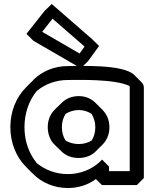

<svg xmlns="http://www.w3.org/2000/svg" viewBox="-20 -895 773 965"><path d="M220 -256C220 -221 232 -190 253 -169L289 -134L290 -133C312 -112 341 -101 376 -101C410 -101 440 -113 461 -134L496 -169L497 -170C518 -192 530 -221 530 -256C530 -291 516 -322 495 -343L460 -378L459 -379C437 -400 409 -412 376 -412C342 -412 312 -400 290 -378L254 -343C233 -322 220 -291 220 -256ZM291 -256C291 -282 298 -304 310 -323C328 -334 351 -342 376 -342C400 -342 421 -335 440 -323C451 -305 459 -282 459 -256C459 -231 453 -208 441 -189C423 -178 401 -171 376 -171C350 -171 327 -178 309 -189C298 -207 291 -230 291 -256ZM632 -454V-35H528V-58L493 -93L479 -79C440 -44 384 -20 322 -20C260 -20 207 -41 165 -75C125 -124 103 -186 103 -256C103 -326 126 -391 165 -438C208 -473 261 -493 322 -493C376 -493 554 -499 631 -463C632 -460 632 -457 632 -454ZM703 -454C703 -465 699 -474 691 -482L690 -483L655 -518C600 -573 382 -563 322 -563C252 -563 192 -537 147 -493V-492L111 -456C61 -406 32 -335 32 -256C32 -177 61 -107 110 -57L111 -56L146 -21C190 23 251 50 322 50C376 50 424 33 462 5L492 35H668L703 0ZM244 -801 405 -661 380 -626 192 -735ZM240 -875 204 -840 113 -725 148 -690 386 -552 422 -587 478 -664 442 -699Z"/></svg>

Font: Hussar Press
Style: Bold
Weight: 700
Foundry: Cannot Into Space Fonts
Version: Version 1.43